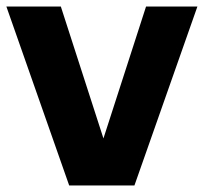

<svg xmlns="http://www.w3.org/2000/svg" viewBox="-20 -567 624 587"><path d="M191.5 0 -0.5 -547H166L302 -126H290.5L426.5 -547H583.5L391 0Z"/></svg>

Font: Encode Sans Condensed Thin
Style: Bold
Weight: 700
Version: Version 3.002